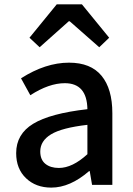

<svg xmlns="http://www.w3.org/2000/svg" viewBox="-20 -854 614 887"><path d="M216.8 12.7Q145.5 12.7 100.1 -30.8Q54.7 -74.2 54.7 -146.5Q54.7 -234.4 133.3 -282.2Q211.9 -330.1 383.8 -349.6Q381.8 -469.7 279.3 -469.7Q206.1 -469.7 120.1 -414.1L77.1 -492.2Q190.4 -564.5 298.8 -564.5Q399.4 -564.5 449.2 -503.9Q499 -443.4 499 -331.1V0H405.3L394.5 -63.5H391.6Q303.7 12.7 216.8 12.7ZM252 -78.1Q314.5 -78.1 383.8 -141.6V-277.3Q265.6 -263.7 215.8 -233.4Q166 -203.1 166 -154.3Q166 -116.2 189.5 -97.2Q212.9 -78.1 252 -78.1ZM116.2 -679.7 242.2 -834H358.4L484.4 -679.7L438.5 -635.7L301.8 -755.9H297.9L163.1 -635.7Z"/></svg>

Font: Gen Shin Gothic Medium
Style: Regular
Weight: 500
Designer: [Source Han Sans]
Ryoko NISHIZUKA  (kana & ideographs); Paul D. Hunt (Latin, Greek & Cyrillic); Wenlong ZHANG  (bopomofo
Version: Version 1.002.20150607